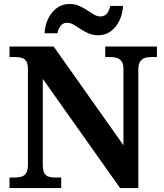

<svg xmlns="http://www.w3.org/2000/svg" viewBox="-20 -949 828 969"><path d="M28 0V-53H53Q73 -53 88.5 -57.5Q104 -62 112.5 -76Q121 -90 121 -118V-600Q121 -627 112.5 -640Q104 -653 89.5 -657Q75 -661 58 -661H28V-714H251L603 -216V-600Q603 -625 594.5 -638Q586 -651 572 -656Q558 -661 541 -661H511V-714H772V-661H741Q723 -661 708.5 -655.5Q694 -650 686 -636Q678 -622 678 -596V0H586L196 -551V-118Q196 -90 203.5 -76Q211 -62 225 -57.5Q239 -53 259 -53H289V0ZM476 -771Q449 -771 427 -780.5Q405 -790 386.5 -802.5Q368 -815 351.5 -824.5Q335 -834 319 -834Q297 -834 285 -817.5Q273 -801 270 -781H205Q207 -822 223.5 -855.5Q240 -889 267.5 -909Q295 -929 331 -929Q358 -929 379.5 -919.5Q401 -910 419.5 -897.5Q438 -885 454.5 -875.5Q471 -866 487 -866Q509 -866 521 -882.5Q533 -899 536 -919H601Q599 -879 582.5 -845Q566 -811 539 -791Q512 -771 476 -771Z"/></svg>

Font: Noto Serif Myanmar
Style: Regular
Weight: 400
Designer: Ben Mitchell and the Monotype Design Team
Foundry: Monotype Imaging Inc.
Version: Version 2.106